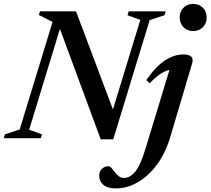

<svg xmlns="http://www.w3.org/2000/svg" viewBox="-42 -730 1112 1014"><path d="M748.5 -624 556 6H490L274.5 -577.5L112 -45L179.5 -20.5L173 0H-22L-16 -20.5L62 -46L235.5 -614L163.5 -651L169 -670H359.5L554.5 -152L699 -625L631.5 -649.5L637.5 -670H833L826.5 -649.5ZM907 -637.5Q907 -669 927 -689.2Q947 -709.5 978 -709.5Q1009 -709.5 1029.2 -689.2Q1049.5 -669 1049.5 -637.5Q1049.5 -606.5 1029.2 -586.2Q1009 -566 978 -566Q947 -566 927 -586.2Q907 -606.5 907 -637.5ZM858.5 -10.5Q831.5 80.5 785.2 141.8Q739 203 683.2 234Q627.5 265 571 265Q525.5 265 503.8 246Q482 227 482 198.5Q482 176.5 495.8 162.2Q509.5 148 531.5 148Q536.5 148 543.5 154.2Q550.5 160.5 563.5 178Q587.5 210 612 210Q644 210 671.8 177.2Q699.5 144.5 727.5 52L853 -361Q803 -349 749 -290L730.5 -307Q780.5 -379 829.2 -410.8Q878 -442.5 926 -442.5Q986.5 -442.5 973 -396Z"/></svg>

Font: Newsreader 16pt SemiBold
Style: Italic
Weight: 600
Italic angle: -17°
Designer: Hugues Gentile
Foundry: Production Type
Version: Version 1.003; ttfautohint (v1.8.3)